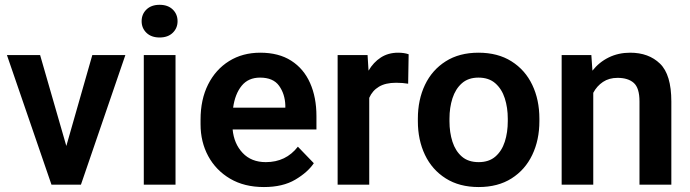

<svg xmlns="http://www.w3.org/2000/svg" viewBox="-20 -753 2813 783"><path d="M143.6 -528.3 250.5 -157.7 356.4 -528.3H491.2L310.1 0H189.9L8.3 -528.3Z M557.6 -666.5Q557.6 -695.3 577.4 -714.4Q597.2 -733.4 630.9 -733.4Q664.6 -733.4 684.3 -714.4Q704.1 -695.3 704.1 -666.5Q704.1 -638.2 684.3 -619.1Q664.6 -600.1 630.9 -600.1Q597.2 -600.1 577.4 -619.1Q557.6 -638.2 557.6 -666.5ZM695.8 -528.3V0H566.4V-528.3Z M1056.2 9.8Q976.1 9.8 918.2 -24.4Q860.4 -58.6 829.1 -116.5Q797.9 -174.3 797.9 -246.1V-265.6Q797.9 -347.2 828.6 -408.4Q859.4 -469.7 914.3 -503.9Q969.2 -538.1 1041.5 -538.1Q1116.7 -538.1 1167.7 -505.4Q1218.8 -472.7 1244.6 -414.3Q1270.5 -356 1270.5 -279.3V-225.1H928.7Q934.1 -167 969.5 -129.4Q1004.9 -91.8 1064 -91.8Q1146 -91.8 1194.8 -154.8L1259.8 -87.4Q1234.9 -50.3 1184.1 -20.3Q1133.3 9.8 1056.2 9.8ZM1040.5 -436.5Q992.7 -436.5 965.6 -403.3Q938.5 -370.1 930.7 -314H1143.6V-323.7Q1142.1 -369.6 1118.2 -403.1Q1094.2 -436.5 1040.5 -436.5Z M1646.5 -531.7 1644.5 -411.6Q1622.1 -415.5 1595.2 -415.5Q1552.2 -415.5 1525.4 -399.4Q1498.5 -383.3 1485.8 -354V0H1356.9V-528.3H1479L1482.9 -464.8Q1502.9 -499 1533.2 -518.6Q1563.5 -538.1 1603.5 -538.1Q1628.4 -538.1 1646.5 -531.7Z M1684.1 -258.8V-269Q1684.1 -346.2 1713.1 -407Q1742.2 -467.8 1797.6 -502.9Q1853 -538.1 1931.2 -538.1Q2010.3 -538.1 2065.9 -502.9Q2121.6 -467.8 2150.6 -407Q2179.7 -346.2 2179.7 -269V-258.8Q2179.7 -182.1 2150.6 -121.3Q2121.6 -60.5 2066.2 -25.4Q2010.7 9.8 1932.1 9.8Q1853.5 9.8 1797.9 -25.4Q1742.2 -60.5 1713.1 -121.3Q1684.1 -182.1 1684.1 -258.8ZM1813 -269V-258.8Q1813 -212.9 1825.2 -175Q1837.4 -137.2 1863.5 -114.5Q1889.6 -91.8 1932.1 -91.8Q1974.1 -91.8 2000.2 -114.5Q2026.4 -137.2 2038.6 -175Q2050.8 -212.9 2050.8 -258.8V-269Q2050.8 -314 2038.6 -352.1Q2026.4 -390.1 2000 -413.3Q1973.6 -436.5 1931.2 -436.5Q1889.6 -436.5 1863.5 -413.3Q1837.4 -390.1 1825.2 -352.1Q1813 -314 1813 -269Z M2498.5 -435.5Q2463.9 -435.5 2439 -418.9Q2414.1 -402.3 2399.4 -374.5V0H2270.5V-528.3H2391.6L2396 -464.8Q2423.3 -499.5 2462.6 -518.8Q2502 -538.1 2549.8 -538.1Q2625.5 -538.1 2671.6 -493.4Q2717.8 -448.7 2717.8 -338.9V0H2587.9V-339.8Q2587.9 -394 2564.7 -414.8Q2541.5 -435.5 2498.5 -435.5Z"/></svg>

Font: Vazirmatn RD SemiBold
Style: Regular
Weight: 600
Designer: Saber Rastikerdar
Foundry: Saber Rastikerdar
Version: Version 32.102